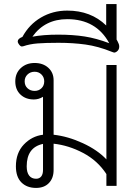

<svg xmlns="http://www.w3.org/2000/svg" viewBox="-20 -912 667 942"><path d="M58 -96Q58 -162 97 -203Q136 -244 191 -251V-437Q170 -424 146 -424Q106 -424 80.5 -448Q55 -472 55 -513Q55 -553 82 -578Q109 -603 150 -603Q191 -603 217 -579.5Q243 -556 243 -518V-251Q314 -243 386.5 -209.5Q459 -176 502 -130V-593H552V0H502V-58Q459 -124 388 -161.5Q317 -199 243 -207V-78Q243 -38 220 -14Q197 10 157 10Q112 10 85 -17Q58 -44 58 -96ZM197 -513Q197 -533 183.5 -546.5Q170 -560 150 -560Q129 -560 115 -546.5Q101 -533 101 -513Q101 -492 115 -479Q129 -466 150 -466Q170 -466 183.5 -479Q197 -492 197 -513ZM191 -78V-206Q111 -189 111 -96Q111 -66 123 -50.5Q135 -35 157 -35Q173 -35 182 -46Q191 -57 191 -78Z M565 -683Q565 -668 553 -659Q546 -654 541 -654Q538 -654 528 -658Q461 -685 399.5 -693.5Q338 -702 267 -702Q204 -702 165 -699Q126 -696 94 -685Q92 -684 87 -684Q79 -684 70 -699Q67 -704 67 -709Q67 -722 90 -731Q123 -792 181 -826Q239 -860 310 -860Q426 -860 501 -787V-892H552V-718Q556 -712 562 -698Q565 -692 565 -683ZM516 -700Q452 -818 310 -818Q200 -818 139 -732Q192 -742 265 -742Q338 -742 395.5 -733Q453 -724 516 -700Z"/></svg>

Font: Niramit ExtraLight
Style: Regular
Weight: 200
Designer: Katatrad Aksorn Co.,Ltd.
Foundry: Cadson Demak Co.,Ltd.
Version: Version 1.000; ttfautohint (v1.6)